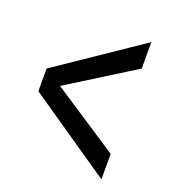

<svg xmlns="http://www.w3.org/2000/svg" viewBox="-94 -671 543 606"><g transform="rotate(20 178.0 -367.5)"><path d="M313 -137.2 30.8 -330.6V-406.7L313 -598.1V-509.3L89.4 -369.6L313 -222.7Z"/></g></svg>

Font: Antonio ExtraLight
Style: Regular
Weight: 250
Designer: Vernon Adams
Foundry: Vernon Adams
Version: Version 1.002